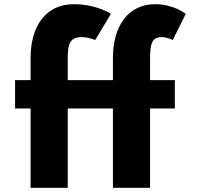

<svg xmlns="http://www.w3.org/2000/svg" viewBox="-20 -895 957 915"><path d="M518.2 -513H302.8V-617C302.8 -688 314.9 -718 369.4 -718C404.5 -718 433.5 -704 433.5 -704L508.5 -829C508.5 -829 440.8 -875 331.8 -875C198.8 -875 126.8 -772 125.8 -622V-513H51.8V-378H125.8V0H302.8V-378H518.2V0H695.2V-378H813.2V-513H695.2V-617C695.2 -688 705.2 -718 750.2 -718C779.2 -718 803.2 -704 803.2 -704L865.2 -829C865.2 -829 809.2 -875 719.2 -875C591.2 -875 519.2 -772 518.2 -622Z"/></svg>

Font: Hussar
Style: BdSuprExt
Weight: 700
Foundry: Cannot Into Space Fonts
Version: Version 2.00